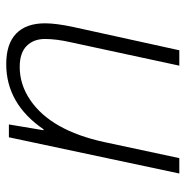

<svg xmlns="http://www.w3.org/2000/svg" viewBox="-10 -568 579 598"><g transform="rotate(-90 279.0 -269.5)"><path d="M445.8 -337.9Q456.1 -382.8 456.1 -418.5Q456.1 -454.1 434.3 -475.6Q412.6 -497.1 369.1 -497.1Q314 -497.1 266.1 -464.4Q170.9 -399.9 134.8 -232.9L85 0H37.1L149.9 -530.8H189.9L171.9 -422.9H174.8Q254.4 -539.1 377.9 -539.1Q440.9 -539.1 472.9 -508.1Q504.9 -477.1 504.9 -418Q504.9 -383.8 493.2 -329.1L420.9 0H373Z"/></g></svg>

Font: Open Sans Hebrew Light
Style: Italic
Weight: 300
Italic angle: -12°
Foundry: Ascender Corporation, Yanek Iontef
Version: Version 2.001;PS 002.001;hotconv 1.0.70;makeotf.lib2.5.58329